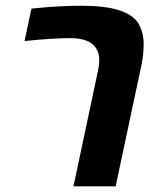

<svg xmlns="http://www.w3.org/2000/svg" viewBox="-20 -660 568 680"><path d="M91.3 -629.4Q184.6 -639.6 268.3 -639.6Q352.1 -639.6 400.9 -624Q449.7 -608.4 468.8 -579.1Q488.8 -546.9 488.8 -503.2Q488.8 -459.5 477.1 -411.6L389.6 0H240.2L327.6 -412.1Q331.5 -430.7 331.5 -446.3Q331.5 -524.9 227.5 -524.9Q165.5 -524.9 66.9 -514.6Z"/></svg>

Font: Open Sans Hebrew
Style: Bold Italic
Weight: 700
Italic angle: -12°
Foundry: Ascender Corporation, Yanek Iontef
Version: Version 2.001;PS 002.001;hotconv 1.0.70;makeotf.lib2.5.58329